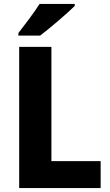

<svg xmlns="http://www.w3.org/2000/svg" viewBox="-20 -1044 556 971"><path d="M358 -1014V-1024H180C152 -979 106 -920 73 -877V-864H183C233 -902 321 -977 358 -1014ZM77 -93H489V-229H240V-807H77Z"/></svg>

Font: Noto Sans Kannada UI SemiCondensed ExtraBold
Style: Regular
Weight: 800
Width: 4
Designer: Jelle Bosma - Monotype Design Team
Foundry: Monotype Imaging Inc.
Version: Version 2.005